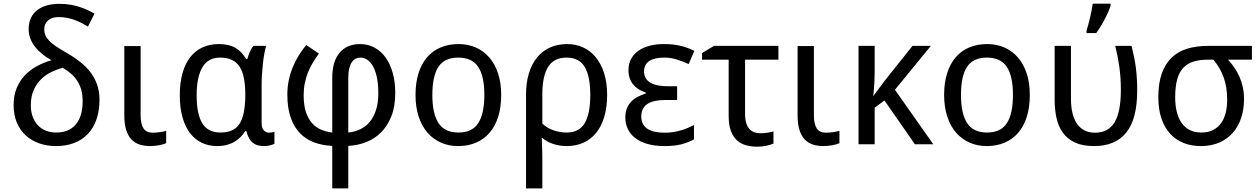

<svg xmlns="http://www.w3.org/2000/svg" viewBox="-20 -786 6863 1046"><path d="M259.8 -458Q232.4 -473.6 209.7 -491.9Q187 -510.3 170.7 -531.2Q154.3 -552.2 145.3 -576.2Q136.2 -600.1 136.2 -627.9Q136.2 -663.1 148.7 -688.7Q161.1 -714.4 183.6 -731.4Q206.1 -748.5 236.6 -756.8Q267.1 -765.1 303.2 -765.1Q336.4 -765.1 364 -760.3Q391.6 -755.4 415 -747.8Q438.5 -740.2 458.3 -730.7Q478 -721.2 495.1 -711.9L459 -641.1Q443.4 -650.9 425.5 -660.2Q407.7 -669.4 387.9 -676.8Q368.2 -684.1 345.9 -688.5Q323.7 -692.9 298.8 -692.9Q278.3 -692.9 263.7 -687.3Q249 -681.6 239.5 -672.6Q230 -663.6 225.6 -651.4Q221.2 -639.2 221.2 -626Q221.2 -607.9 227.8 -592.8Q234.4 -577.6 249 -562.7Q263.7 -547.9 287.6 -532Q311.5 -516.1 346.2 -496.1Q387.7 -472.2 420.4 -445.8Q453.1 -419.4 475.6 -388.7Q498 -357.9 510 -322Q522 -286.1 522 -243.2Q522 -181.2 505.1 -134Q488.3 -86.9 457.3 -54.9Q426.3 -22.9 382.8 -6.6Q339.4 9.8 286.1 9.8Q235.8 9.8 193.4 -5.1Q150.9 -20 119.9 -48.6Q88.9 -77.1 71.5 -118.7Q54.2 -160.2 54.2 -213.9Q54.2 -265.6 70.6 -305.4Q86.9 -345.2 114.7 -375Q142.6 -404.8 179.9 -425Q217.3 -445.3 259.8 -458ZM430.2 -234.9Q430.2 -268.6 422.9 -295.7Q415.5 -322.8 401.6 -344.5Q387.7 -366.2 367.7 -384Q347.7 -401.9 321.8 -417Q293.5 -409.2 262.7 -395Q231.9 -380.9 206.5 -356.9Q181.2 -333 164.6 -297.6Q147.9 -262.2 147.9 -211.9Q147.9 -179.7 157.2 -152.6Q166.5 -125.5 184.3 -105.7Q202.1 -85.9 227.8 -75Q253.4 -64 286.1 -64Q355.5 -64 392.8 -107.9Q430.2 -151.9 430.2 -234.9Z M746.1 -535.2V-158.2Q746.1 -110.8 761.5 -86.9Q776.9 -63 812 -63Q820.8 -63 831.8 -64Q842.8 -64.9 853 -66.4Q863.3 -67.9 872.1 -69.8Q880.9 -71.8 885.3 -73.2V-5.9Q878.9 -2.9 868.9 0Q858.9 2.9 847.2 5.1Q835.4 7.3 822.8 8.5Q810.1 9.8 798.3 9.8Q768.1 9.8 742.2 2Q716.3 -5.9 697.5 -24.9Q678.7 -43.9 668 -76.4Q657.2 -108.9 657.2 -158.2V-535.2Z M1180.2 -64Q1217.3 -64 1242.9 -75.4Q1268.6 -86.9 1284.4 -110.8Q1300.3 -134.8 1307.9 -171.9Q1315.4 -209 1316.4 -259.8V-267.1Q1316.4 -316.4 1309.8 -354.7Q1303.2 -393.1 1287.4 -419.2Q1271.5 -445.3 1245.1 -458.7Q1218.8 -472.2 1179.2 -472.2Q1113.3 -472.2 1082.3 -418.9Q1051.3 -365.7 1051.3 -266.1Q1051.3 -164.1 1082.3 -114Q1113.3 -64 1180.2 -64ZM1163.1 9.8Q1117.7 9.8 1080.1 -7.8Q1042.5 -25.4 1015.6 -60.3Q988.8 -95.2 974.1 -147Q959.5 -198.7 959.5 -267.1Q959.5 -335.9 974.4 -387.9Q989.3 -439.9 1016.8 -475.1Q1044.4 -510.3 1084 -528.1Q1123.5 -545.9 1172.4 -545.9Q1227.1 -545.9 1262.2 -525.6Q1297.4 -505.4 1321.3 -463.9H1327.1Q1332 -481 1340.1 -501Q1348.1 -521 1360.4 -536.1H1430.2Q1424.8 -520 1420.2 -494.6Q1415.5 -469.2 1412.4 -439.7Q1409.2 -410.2 1407.2 -379.4Q1405.3 -348.6 1405.3 -321.8V-117.2Q1405.3 -87.9 1417.5 -75.4Q1429.7 -63 1446.3 -63Q1453.1 -63 1462.2 -64.7Q1471.2 -66.4 1475.1 -67.9V-2.9Q1467.8 1.5 1451.9 5.6Q1436 9.8 1419.4 9.8Q1400.9 9.8 1385.5 5.9Q1370.1 2 1357.9 -7.6Q1345.7 -17.1 1336.9 -32.7Q1328.1 -48.3 1322.3 -71.8H1316.4Q1305.7 -55.2 1291.3 -40.3Q1276.9 -25.4 1258.1 -14.2Q1239.3 -2.9 1215.8 3.4Q1192.4 9.8 1163.1 9.8Z M1790 240.2V8.8Q1736.8 6.3 1692.1 -10Q1647.5 -26.4 1614.7 -59.8Q1582 -93.3 1563.7 -145.3Q1545.4 -197.3 1545.4 -271Q1545.4 -311.5 1553.2 -348.6Q1561 -385.7 1574.7 -419.4Q1588.4 -453.1 1607.4 -483.6Q1626.5 -514.2 1648.4 -541L1717.3 -494.1Q1699.2 -469.2 1683.8 -443.8Q1668.5 -418.5 1657.5 -390.6Q1646.5 -362.8 1640.4 -332.3Q1634.3 -301.8 1634.3 -267.1Q1634.3 -212.9 1646.7 -175.5Q1659.2 -138.2 1680.7 -114.5Q1702.1 -90.8 1730.5 -79.1Q1758.8 -67.4 1790 -64V-359.9Q1790 -451.7 1830.3 -498.8Q1870.6 -545.9 1941.4 -545.9Q1985.4 -545.9 2021 -526.4Q2056.6 -506.8 2081.5 -471.7Q2106.4 -436.5 2119.9 -387.5Q2133.3 -338.4 2133.3 -278.8Q2133.3 -206.1 2112.3 -153.1Q2091.3 -100.1 2056.2 -64.9Q2021 -29.8 1974.6 -11.7Q1928.2 6.3 1877.4 8.8V240.2ZM2041 -277.8Q2041 -325.7 2033.7 -361.8Q2026.4 -397.9 2013.2 -422.6Q2000 -447.3 1982.2 -459.7Q1964.4 -472.2 1943.4 -472.2Q1930.2 -472.2 1918.2 -466.6Q1906.2 -460.9 1897.2 -448Q1888.2 -435.1 1882.8 -413.8Q1877.4 -392.6 1877.4 -360.8V-64Q1912.6 -67.4 1942.6 -81.8Q1972.7 -96.2 1994.4 -122.3Q2016.1 -148.4 2028.6 -187.3Q2041 -226.1 2041 -277.8Z M2710.4 -269Q2710.4 -202.1 2694.1 -150.1Q2677.7 -98.1 2647.2 -62.7Q2616.7 -27.3 2573.2 -8.8Q2529.8 9.8 2475.6 9.8Q2425.3 9.8 2382.8 -8.8Q2340.3 -27.3 2309.3 -62.7Q2278.3 -98.1 2261 -150.1Q2243.7 -202.1 2243.7 -269Q2243.7 -335.4 2260 -387Q2276.4 -438.5 2306.6 -473.9Q2336.9 -509.3 2380.6 -527.6Q2424.3 -545.9 2478.5 -545.9Q2528.8 -545.9 2571.3 -527.6Q2613.8 -509.3 2644.8 -473.9Q2675.8 -438.5 2693.1 -387Q2710.4 -335.4 2710.4 -269ZM2335.4 -269Q2335.4 -167 2368.9 -115.5Q2402.3 -64 2477.5 -64Q2552.7 -64 2585.7 -115.5Q2618.7 -167 2618.7 -269Q2618.7 -371.1 2585.2 -421.6Q2551.8 -472.2 2476.6 -472.2Q2401.4 -472.2 2368.4 -421.6Q2335.4 -371.1 2335.4 -269Z M3287.6 -269Q3287.6 -202.1 3272.2 -150.1Q3256.8 -98.1 3228.3 -62.7Q3199.7 -27.3 3158.9 -8.8Q3118.2 9.8 3067.4 9.8Q3030.8 9.8 2995.8 -1.2Q2960.9 -12.2 2934.6 -34.2H2931.6Q2932.1 -13.2 2933.1 9.3Q2934.1 28.3 2934.3 52Q2934.6 75.7 2934.6 98.1V240.2H2845.7V-269Q2845.7 -335.4 2861.6 -387Q2877.4 -438.5 2906.7 -473.9Q2936 -509.3 2977.3 -527.6Q3018.6 -545.9 3069.8 -545.9Q3117.2 -545.9 3157 -527.6Q3196.8 -509.3 3225.8 -473.9Q3254.9 -438.5 3271.2 -387Q3287.6 -335.4 3287.6 -269ZM3066.4 -472.2Q2999.5 -472.2 2967.8 -424.3Q2936 -376.5 2934.6 -278.8V-112.8Q2960.9 -87.9 2995.8 -75.9Q3030.8 -64 3067.4 -64Q3135.7 -64 3165.8 -115.5Q3195.8 -167 3195.8 -269Q3195.8 -371.1 3165.3 -421.6Q3134.8 -472.2 3066.4 -472.2Z M3668.9 -315.9V-241.2H3606Q3538.6 -241.2 3506.1 -219Q3473.6 -196.8 3473.6 -150.9Q3473.6 -126 3483.6 -109.1Q3493.7 -92.3 3510.7 -82Q3527.8 -71.8 3551.3 -67.4Q3574.7 -63 3601.6 -63Q3626.5 -63 3648.9 -66.7Q3671.4 -70.3 3691.2 -76.2Q3710.9 -82 3728.3 -89.6Q3745.6 -97.2 3760.7 -105V-26.9Q3731.9 -10.3 3693.4 -0.2Q3654.8 9.8 3601.6 9.8Q3546.4 9.8 3505.9 -2.2Q3465.3 -14.2 3439 -35.2Q3412.6 -56.2 3399.7 -84.7Q3386.7 -113.3 3386.7 -146Q3386.7 -176.3 3396 -197.8Q3405.3 -219.2 3420.7 -234.4Q3436 -249.5 3456.1 -259.5Q3476.1 -269.5 3497.6 -276.9V-282.2Q3476.6 -289.1 3459.5 -299.6Q3442.4 -310.1 3429.9 -325.2Q3417.5 -340.3 3410.6 -359.9Q3403.8 -379.4 3403.8 -403.8Q3403.8 -438 3418 -464.6Q3432.1 -491.2 3457.8 -509.3Q3483.4 -527.3 3518.6 -536.6Q3553.7 -545.9 3595.7 -545.9Q3621.6 -545.9 3643.6 -543.7Q3665.5 -541.5 3685.5 -536.9Q3705.6 -532.2 3724.4 -525.4Q3743.2 -518.6 3762.7 -508.8L3731.9 -437Q3695.3 -453.6 3663.8 -462.9Q3632.3 -472.2 3597.7 -472.2Q3544.9 -472.2 3516.8 -453.4Q3488.8 -434.6 3488.8 -397Q3488.8 -375 3498.3 -359.4Q3507.8 -343.8 3525.4 -334.2Q3543 -324.7 3567.4 -320.3Q3591.8 -315.9 3621.6 -315.9Z M4220.7 -536.1V-460.9H4039.1V-165Q4039.1 -136.2 4045.2 -116.2Q4051.3 -96.2 4062.3 -83.7Q4073.2 -71.3 4088.4 -65.7Q4103.5 -60.1 4121.1 -60.1Q4129.9 -60.1 4140.1 -60.8Q4150.4 -61.5 4160.2 -63Q4169.9 -64.5 4178.7 -66.2Q4187.5 -67.9 4193.8 -69.8V-3.9Q4187.5 -1 4178 2Q4168.5 4.9 4157.2 7.6Q4146 10.3 4133.1 11.7Q4120.1 13.2 4106.9 13.2Q4075.7 13.2 4047.1 6.1Q4018.6 -1 3996.8 -19.8Q3975.1 -38.6 3962.4 -71.3Q3949.7 -104 3949.7 -154.8V-460.9H3804.7V-497.1L3870.1 -536.1Z M4414.1 -535.2V-158.2Q4414.1 -110.8 4429.4 -86.9Q4444.8 -63 4480 -63Q4488.8 -63 4499.8 -64Q4510.7 -64.9 4521 -66.4Q4531.2 -67.9 4540 -69.8Q4548.8 -71.8 4553.2 -73.2V-5.9Q4546.9 -2.9 4536.9 0Q4526.9 2.9 4515.1 5.1Q4503.4 7.3 4490.7 8.5Q4478 9.8 4466.3 9.8Q4436 9.8 4410.2 2Q4384.3 -5.9 4365.5 -24.9Q4346.7 -43.9 4335.9 -76.4Q4325.2 -108.9 4325.2 -158.2V-535.2Z M4964.4 0 4798.3 -238.8 4745.1 -199.2V0H4657.2V-536.1H4745.1V-398.9Q4745.1 -369.6 4743.9 -344.7Q4742.7 -319.8 4741.2 -301.3Q4739.3 -279.8 4737.3 -262.2L4801.3 -348.1L4951.2 -536.1H5051.3L4855.5 -296.9L5064.5 0Z M5590.3 -269Q5590.3 -202.1 5574 -150.1Q5557.6 -98.1 5527.1 -62.7Q5496.6 -27.3 5453.1 -8.8Q5409.7 9.8 5355.5 9.8Q5305.2 9.8 5262.7 -8.8Q5220.2 -27.3 5189.2 -62.7Q5158.2 -98.1 5140.9 -150.1Q5123.5 -202.1 5123.5 -269Q5123.5 -335.4 5139.9 -387Q5156.2 -438.5 5186.5 -473.9Q5216.8 -509.3 5260.5 -527.6Q5304.2 -545.9 5358.4 -545.9Q5408.7 -545.9 5451.2 -527.6Q5493.7 -509.3 5524.7 -473.9Q5555.7 -438.5 5573 -387Q5590.3 -335.4 5590.3 -269ZM5215.3 -269Q5215.3 -167 5248.8 -115.5Q5282.2 -64 5357.4 -64Q5432.6 -64 5465.6 -115.5Q5498.5 -167 5498.5 -269Q5498.5 -371.1 5465.1 -421.6Q5431.6 -472.2 5356.4 -472.2Q5281.2 -472.2 5248.3 -421.6Q5215.3 -371.1 5215.3 -269Z M5940.4 9.8Q5877.4 9.8 5835.9 -9.8Q5794.4 -29.3 5770 -63.5Q5745.6 -97.7 5735.6 -143.8Q5725.6 -189.9 5725.6 -243.2V-536.1H5814.5V-248Q5814.5 -206.1 5822.3 -171.9Q5830.1 -137.7 5846.2 -113.5Q5862.3 -89.4 5887.2 -76.2Q5912.1 -63 5946.3 -63Q6017.6 -63 6052 -119.6Q6086.4 -176.3 6086.4 -296.9Q6086.4 -331.5 6084.2 -362.1Q6082 -392.6 6078.1 -421.1Q6074.2 -449.7 6068.6 -478Q6063 -506.3 6055.7 -536.1H6144.5Q6151.9 -506.3 6157.7 -478.5Q6163.6 -450.7 6167.5 -421.6Q6171.4 -392.6 6173.3 -361.1Q6175.3 -329.6 6175.3 -293Q6175.3 -137.2 6115.7 -63.7Q6056.2 9.8 5940.4 9.8ZM5899.4 -619.1Q5904.3 -633.8 5909.2 -652.6Q5914.1 -671.4 5918.7 -691.2Q5923.3 -710.9 5927.2 -730.5Q5931.2 -750 5933.1 -766.1H6030.3V-755.9Q6027.3 -744.1 6019.3 -725.1Q6011.2 -706.1 6000.2 -684.8Q5989.3 -663.6 5976.6 -642.6Q5963.9 -621.6 5952.1 -606H5899.4Z M6757.3 -246.1Q6757.3 -191.9 6742.2 -145Q6727.1 -98.1 6697.3 -63.7Q6667.5 -29.3 6623.5 -9.8Q6579.6 9.8 6522.5 9.8Q6470.2 9.8 6427.5 -7.3Q6384.8 -24.4 6354.2 -58.1Q6323.7 -91.8 6307.1 -141.4Q6290.5 -190.9 6290.5 -255.9Q6290.5 -332 6309.3 -385.3Q6328.1 -438.5 6363.3 -472.2Q6398.4 -505.9 6448.7 -521Q6499 -536.1 6561.5 -536.1H6800.3V-460.9H6670.4Q6688.5 -440.9 6704.3 -418.2Q6720.2 -395.5 6731.9 -369.1Q6743.7 -342.8 6750.5 -312.5Q6757.3 -282.2 6757.3 -246.1ZM6382.3 -255.9Q6382.3 -214.4 6390.4 -179.2Q6398.4 -144 6415.8 -118.4Q6433.1 -92.8 6460 -78.4Q6486.8 -64 6524.4 -64Q6561.5 -64 6588.1 -77.4Q6614.7 -90.8 6632.1 -114.7Q6649.4 -138.7 6657.5 -171.4Q6665.5 -204.1 6665.5 -242.2Q6665.5 -312.5 6646.2 -365Q6627 -417.5 6590.3 -460.9H6561.5Q6515.1 -460.9 6481.2 -450.2Q6447.3 -439.5 6425.3 -415.3Q6403.3 -391.1 6392.8 -351.8Q6382.3 -312.5 6382.3 -255.9Z"/></svg>

Font: WenQuanYi Micro Hei
Style: Regular
Weight: 400
Foundry: Ascender Corporation
Version: Version 0.2.0-beta